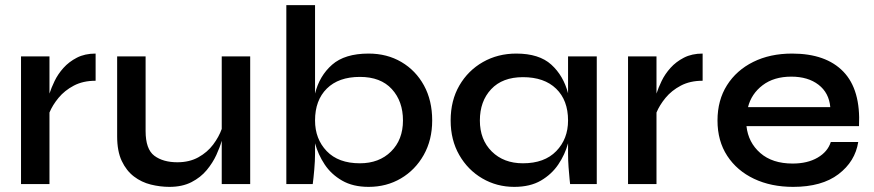

<svg xmlns="http://www.w3.org/2000/svg" viewBox="-20 -718 3408 749"><path d="M62 -498H173V-353Q180 -375 193 -402Q206 -429 227.5 -453Q249 -477 280 -493Q311 -509 353 -509V-403Q304 -403 268 -384Q232 -365 208.5 -336.5Q185 -308 173 -279V0H62Z M956 0H845V-169Q838 -144 824 -113.5Q810 -83 786.5 -54.5Q763 -26 727 -7.5Q691 11 641 11Q605 11 568.5 2Q532 -7 502.5 -29.5Q473 -52 455 -90Q437 -128 437 -186V-498H548V-207Q548 -136 582 -110.5Q616 -85 672 -85Q719 -85 754 -104.5Q789 -124 811.5 -154Q834 -184 845 -215V-498H956Z M1418 11Q1357 11 1314.5 -13.5Q1272 -38 1246.5 -76.5Q1221 -115 1209 -159V-118Q1209 -91 1206 -56.5Q1203 -22 1200 0H1097V-698H1209V-353Q1226 -422 1275.5 -465.5Q1325 -509 1418 -509Q1490 -509 1546 -476Q1602 -443 1634 -384.5Q1666 -326 1666 -248Q1666 -172 1633 -113.5Q1600 -55 1544 -22Q1488 11 1418 11ZM1384 -81Q1459 -81 1505.5 -127Q1552 -173 1552 -248Q1552 -323 1508.5 -370.5Q1465 -418 1384 -418Q1301 -418 1255 -372.5Q1209 -327 1209 -248Q1209 -176 1254.5 -128.5Q1300 -81 1384 -81Z M1986 11Q1918 11 1861.5 -22Q1805 -55 1771.5 -113.5Q1738 -172 1738 -248Q1738 -326 1772 -384.5Q1806 -443 1864 -476Q1922 -509 1994 -509Q2083 -509 2130.5 -466Q2178 -423 2196 -354V-498H2308V0H2204Q2204 0 2202 -19Q2200 -38 2198 -65.5Q2196 -93 2196 -118V-159Q2184 -115 2158 -76.5Q2132 -38 2090 -13.5Q2048 11 1986 11ZM2020 -81Q2104 -81 2150 -128.5Q2196 -176 2196 -248Q2196 -327 2149.5 -372Q2103 -417 2020 -417Q1940 -417 1896 -370Q1852 -323 1852 -248Q1852 -173 1898.5 -127Q1945 -81 2020 -81Z M2430 -498H2541V-353Q2548 -375 2561 -402Q2574 -429 2595.5 -453Q2617 -477 2648 -493Q2679 -509 2721 -509V-403Q2672 -403 2636 -384Q2600 -365 2576.5 -336.5Q2553 -308 2541 -279V0H2430Z M3221 -164H3328Q3316 -88 3251 -38.5Q3186 11 3074 11Q2988 11 2921.5 -20.5Q2855 -52 2817 -110Q2779 -168 2779 -248Q2779 -327 2816 -385.5Q2853 -444 2918.5 -476.5Q2984 -509 3070 -509Q3202 -509 3270 -438.5Q3338 -368 3331 -226H2892Q2899 -162 2946 -121Q2993 -80 3072 -80Q3130 -80 3169.5 -103Q3209 -126 3221 -164ZM3067 -419Q2999 -419 2955 -385.5Q2911 -352 2898 -300H3219Q3214 -356 3173 -387.5Q3132 -419 3067 -419Z"/></svg>

Font: Syne SemiBold
Style: Regular
Weight: 600
Designer: Lucas Descroix
Foundry: Bonjour Monde
Version: Version 2.200; ttfautohint (v1.8.4)